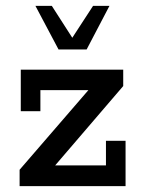

<svg xmlns="http://www.w3.org/2000/svg" viewBox="-20 -636 484 656"><path d="M47 0V-56L307 -357L320 -328H118V-256H51V-398H401V-342L142 -40L130 -71H342V-155H409V0ZM180 -467 101 -616H157L227 -507L298 -616H354L276 -467Z"/></svg>

Font: Rokkitt SemiBold Medium
Style: Regular
Weight: 500
Version: Version 3.103